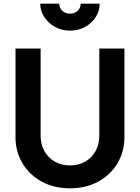

<svg xmlns="http://www.w3.org/2000/svg" viewBox="-20 -1008 758 1040"><path d="M359 12Q445 12 511.5 -24Q578 -60 616 -123Q654 -186 654 -266V-745H518V-273Q518 -226 497.5 -189.5Q477 -153 441.5 -132.5Q406 -112 359 -112Q313 -112 277 -132.5Q241 -153 220.5 -189.5Q200 -226 200 -273V-745H64V-266Q64 -186 102 -123Q140 -60 206.5 -24Q273 12 359 12ZM359 -842Q404 -842 440.5 -862Q477 -882 498.5 -915.5Q520 -949 520 -988H417Q417 -965 400.5 -949.5Q384 -934 359 -934Q334 -934 317.5 -949.5Q301 -965 301 -988H198Q198 -949 220 -915.5Q242 -882 278.5 -862Q315 -842 359 -842Z"/></svg>

Font: Plus Jakarta Sans
Style: Bold
Weight: 700
Designer: Gumpita Rahayu
Foundry: Tokotype
Version: Version 2.004; ttfautohint (v1.8.3)